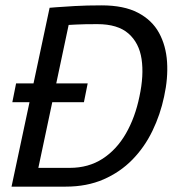

<svg xmlns="http://www.w3.org/2000/svg" viewBox="-20 -696 654 716"><path d="M23 0 165 -667Q165 -667 190 -669Q215 -671 259 -673.5Q303 -676 359 -676Q442 -676 494.5 -648.5Q547 -621 573 -573.5Q599 -526 603 -465Q607 -404 592 -336Q578 -269 548.5 -208Q519 -147 473.5 -100.5Q428 -54 366 -27Q304 0 225 0ZM123 -70H240Q310 -70 362.5 -104Q415 -138 449.5 -198Q484 -258 500 -336Q517 -415 508 -475.5Q499 -536 459 -571Q419 -606 343 -606Q293 -606 264.5 -604.5Q236 -603 236 -603ZM26 -315 40 -385H307L293 -315Z"/></svg>

Font: Epunda Sans
Style: Italic
Weight: 400
Italic angle: -12.0243°
Designer: Simon Atzbach
Foundry: typofactur
Version: Version 2.204; ttfautohint (v1.8.4.7-5d5b)